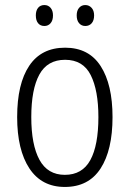

<svg xmlns="http://www.w3.org/2000/svg" viewBox="-20 -731 514 761"><path d="M426 -267Q426 -136 378.5 -63Q331 10 237 10Q145 10 96.5 -63.5Q48 -137 48 -267Q48 -399 96 -470.5Q144 -542 238 -542Q332 -542 379 -469Q426 -396 426 -267ZM104 -267Q104 -157 136.5 -97.5Q169 -38 237 -38Q306 -38 338 -96.5Q370 -155 370 -267Q370 -373 339.5 -433.5Q309 -494 238 -494Q168 -494 136 -435.5Q104 -377 104 -267ZM122 -670Q122 -689 131 -700Q140 -711 156 -711Q171 -711 180.5 -700Q190 -689 190 -670Q190 -650 180.5 -639Q171 -628 156 -628Q140 -628 131 -639Q122 -650 122 -670ZM284 -670Q284 -689 293.5 -700Q303 -711 318 -711Q333 -711 343 -700Q353 -689 353 -670Q353 -650 343.5 -639Q334 -628 318 -628Q303 -628 293.5 -639Q284 -650 284 -670Z"/></svg>

Font: Noto Sans Condensed Light
Style: Regular
Weight: 300
Width: 3
Designer: Monotype Design Team
Foundry: Monotype Imaging Inc.
Version: Version 2.013; ttfautohint (v1.8.4.7-5d5b)